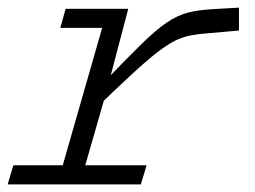

<svg xmlns="http://www.w3.org/2000/svg" viewBox="-33 -483 667 503"><path d="M303 -460 247 -247 176 0H117L249 -460ZM219 -200 237 -265Q298 -329 337 -367Q376 -405 404 -424Q432 -443 459.5 -450Q487 -457 524 -459L593 -463V-403L513 -396Q486 -394 465.5 -390Q445 -386 425 -376Q405 -366 378.5 -345.5Q352 -325 314 -290Q276 -255 219 -200ZM139 -460H302L288 -410H125ZM2 -50H351L336 0H-13Z"/></svg>

Font: Intel One Mono Light
Style: Italic
Weight: 300
Italic angle: -16°
Monospace: yes
Designer: Fred Shallcrass
Foundry: Frere-Jones Type LLC
Version: Version 1.004